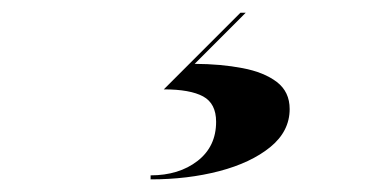

<svg xmlns="http://www.w3.org/2000/svg" viewBox="-20 -61 590 301"><path d="M236.8 79.1 356.9 -41H365.2L285.2 39.1Q326.4 39.3 360.2 45.8Q394 52.2 414.1 67.6Q434.1 83 434.1 109.9Q434.1 144.8 403.7 169.6Q373.3 194.3 323.7 207.3Q274.2 220.2 216.1 220.2V213.9Q260.5 213.9 289.7 191.3Q318.8 168.7 318.8 129.9Q318.8 101.3 298.5 90.2Q278.1 79.1 236.8 79.1Z"/></svg>

Font: Bodoni* 36
Style: Bold Italic
Weight: 700
Italic angle: -13°
Version: Version 2.000; ttfautohint (v1.8.1)